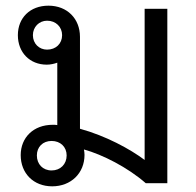

<svg xmlns="http://www.w3.org/2000/svg" viewBox="-20 -646 691 677"><path d="M164 11C230 11 278 -35 278 -100C278 -106 277 -113 276 -119C341 -101 430 -56 494 0H570V-615H490V-82C438 -121 353 -167 262 -192V-516C262 -580 217 -626 151 -626C86 -626 43 -583 43 -522C43 -461 85 -418 145 -418C158 -418 171 -421 182 -425V-205C177 -206 171 -206 166 -206C98 -206 53 -161 53 -99C53 -35 98 11 164 11ZM96 -522C96 -551 118 -573 146 -573C177 -573 199 -551 199 -522C199 -492 177 -471 146 -471C118 -471 96 -492 96 -522ZM110 -98C110 -128 131 -149 162 -149C193 -149 215 -128 215 -98C215 -67 193 -45 162 -45C131 -45 110 -67 110 -98Z"/></svg>

Font: TPK Tissa Web Quiz
Style: Regular
Weight: 400
Designer: Jacques Le Bailly, Suppakit Chalermlarp | Katatrad Co.,Ltd.
Foundry: Jacques Le Bailly, Cadson Demak Co.,Ltd.
Version: Version 5.000;Glyphs 3.1.2 (3151)